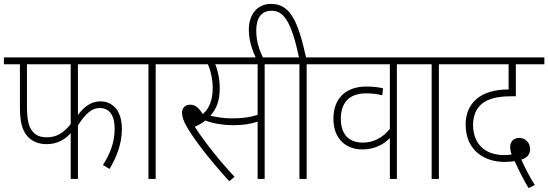

<svg xmlns="http://www.w3.org/2000/svg" viewBox="-20 -916 2807 983"><path d="M379 -587H665V-622H0V-587H82V-371C82 -292 93 -251 119 -220C142 -193 176 -178 219 -178C275 -178 314 -203 342 -234V0H379V-274C420 -339 454 -363 490 -363C541 -363 567 -325 567 -257C567 -185 542 -126 507 -71L541 -51C578 -114 604 -180 604 -256C604 -351 556 -397 494 -397C446 -397 411 -370 379 -327ZM118 -587H342V-281C304 -233 268 -213 218 -213C185 -213 162 -224 147 -243C128 -266 118 -298 118 -376Z M777 -587H880V-622H652V-587H740V0H777Z M1335 -587H1438V-622H866V-587H1044C1059 -555 1069 -507 1069 -466C1069 -407 1053 -361 1018 -332C998 -365 979 -380 953 -380C929 -380 912 -364 912 -340C912 -320 918 -298 938 -264C975 -201 1054 -97 1154 12L1181 -11C1106 -90 1031 -185 977 -267C997 -276 1016 -286 1031 -299C1074 -282 1130 -275 1173 -275C1225 -275 1262 -281 1299 -293V0H1335ZM1170 -310C1126 -310 1088 -316 1057 -324C1089 -358 1105 -402 1105 -465C1105 -510 1095 -558 1082 -587H1299V-328C1259 -315 1219 -310 1170 -310Z M1292 -615H1329C1307 -662 1292 -702 1292 -760C1292 -820 1315 -861 1371 -861C1432 -861 1471 -807 1511 -622H1425V-587H1513V0H1550V-587H1653V-622H1547C1506 -806 1467 -896 1368 -896C1293 -896 1254 -838 1254 -764C1254 -708 1271 -660 1292 -615Z M2115 -587V-622H1639V-587H1976V-256C1939 -211 1894 -186 1837 -186C1773 -186 1725 -221 1725 -308C1725 -395 1773 -438 1854 -438C1891 -438 1915 -434 1937 -428L1941 -464C1920 -469 1891 -473 1856 -473C1753 -473 1687 -415 1687 -308C1687 -205 1751 -151 1835 -151C1902 -151 1946 -179 1976 -209V0H2012V-587Z M2227 -587H2330V-622H2102V-587H2190V0H2227Z M2686 47 2718 31C2691 -12 2667 -58 2649 -99C2677 -107 2694 -124 2694 -153C2694 -184 2671 -210 2638 -210C2610 -210 2592 -191 2592 -164C2592 -150 2595 -137 2600 -125C2587 -123 2574 -122 2562 -122C2458 -122 2402 -184 2402 -277C2402 -325 2419 -363 2449 -386C2481 -411 2527 -423 2596 -423H2621V-587H2767V-622H2316V-587H2584V-458C2512 -458 2455 -441 2417 -407C2385 -378 2364 -336 2364 -279C2364 -139 2468 -87 2562 -87C2585 -87 2601 -89 2615 -91C2631 -54 2662 7 2686 47Z"/></svg>

Font: Noto Sans SemiCondensed ExtraLight
Style: Italic
Weight: 200
Width: 4
Italic angle: -12°
Designer: Monotype Design Team
Foundry: Monotype Imaging Inc.
Version: Version 2.013